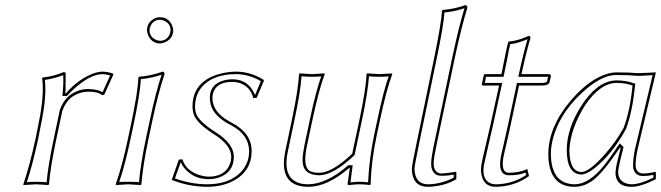

<svg xmlns="http://www.w3.org/2000/svg" viewBox="-20 -718 2575 748"><path d="M234.4 -354H236.3Q287.1 -411.6 344.7 -432.1Q363.8 -438.5 379.4 -439Q397.9 -438.5 418.9 -432.1L421.9 -428.2L386.2 -349.1L377.9 -347.2Q361.8 -361.3 322.8 -360.8Q287.1 -359.9 256.8 -337.9Q233.9 -317.9 222.7 -285.6L200.2 -180.2Q175.8 -65.4 170.9 0L168 2.9Q166 2.9 121.1 0L71.8 2.9L70.8 0Q95.2 -70.3 119.1 -180.2L129.9 -234.9Q153.8 -349.1 144 -413.1L146 -416Q188 -420.4 228 -437Q235.4 -437 235.8 -431.6Q235.8 -428.7 235.8 -426.8Q235.8 -426.8 235.4 -367.2Q234.9 -360.4 234.4 -354ZM223.1 -344.2 224.1 -355Q228 -393.6 226.1 -425.3Q190.4 -411.6 154.8 -406.7Q162.6 -341.8 139.6 -232.9L128.9 -177.7Q106.4 -73.2 84.5 -8.3Q102.1 -9.8 121.1 -9.8Q144 -9.8 161.6 -7.8Q167 -71.8 190.4 -182.1L212.9 -288.6V-289.1Q225.6 -325.2 250.5 -345.7Q283.7 -371.1 322.8 -371.1Q361.8 -370.6 379.4 -358.4L409.2 -424.3Q393.6 -428.7 379.4 -429.2Q332 -429.2 267.6 -371.1Q253.9 -358.9 243.7 -347.2L240.7 -344.2Z M552.7 -600.1Q552.7 -630.4 581.1 -645.5Q592.3 -650.9 603.5 -650.9Q633.8 -650.9 648.9 -622.6Q654.3 -611.3 654.8 -600.1Q654.8 -569.8 626 -554.7Q614.7 -549.3 603.5 -548.8Q573.2 -548.8 558.6 -577.6Q553.2 -588.9 552.7 -600.1ZM490.7 -234.9Q517.6 -362.3 519 -416L521.5 -418.9Q569.8 -422.9 613.8 -439Q621.6 -437 621.1 -429.2Q596.7 -356.9 574.2 -251L559.1 -180.2Q536.1 -70.8 530.8 0L528.3 2.9Q526.4 2.9 480.5 0L431.2 2.9L430.7 0Q455.6 -68.8 479 -180.2ZM562.5 -600.1Q562.5 -574.7 587.4 -563Q595.7 -559.1 603.5 -559.1Q628.9 -559.1 640.6 -583.5Q644.5 -592.3 644.5 -600.1Q644.5 -625.5 620.1 -637.2Q611.3 -641.1 603.5 -641.1Q578.1 -641.1 566.4 -616.7Q562.5 -607.9 562.5 -600.1ZM500.5 -232.9 488.8 -177.7Q466.3 -71.8 444.3 -8.8Q460.9 -10.3 480.5 -9.8Q504.4 -9.8 521.5 -8.3Q527.3 -77.6 549.3 -182.1L564.5 -252.9Q586.9 -358.4 609.4 -426.8Q570.3 -413.6 528.8 -409.7Q525.9 -354 500.5 -232.9Z M676.8 -96.2 690.9 -97.2Q704.1 -52.7 757.8 -35.6Q775.9 -30.3 793 -29.8Q851.1 -29.8 872.6 -71.8Q880.9 -88.9 880.9 -108.4Q879.4 -153.3 815.4 -193.8Q753.9 -232.9 737.8 -265.1Q730 -281.7 730 -303.2Q730 -395 824.2 -426.8Q860.4 -438.5 900.4 -439Q956.1 -438.5 1006.8 -407.2L1008.3 -403.8L980 -336.9L966.8 -335.9Q956.1 -378.9 915.5 -394Q900.9 -398.9 884.8 -398.9Q825.2 -398.9 811 -357.9Q807.6 -347.7 807.6 -336.9Q807.6 -283.2 869.1 -247.6Q877 -243.2 884.8 -238.8Q960 -199.2 960.4 -129.9Q960.4 -51.8 889.6 -13.7Q845.7 9.8 786.1 9.8Q715.3 9.3 648.9 -17.1ZM684.1 -86.4 661.6 -22.9Q723.6 -0.5 786.1 0Q862.3 0 906.5 -36.6Q950.7 -73.2 950.7 -129.9Q949.2 -193.8 880.4 -230Q812.5 -264.6 800.8 -311Q797.9 -323.7 797.4 -336.9Q797.4 -390.6 854 -405.3Q869.1 -409.2 884.8 -409.2Q943.8 -409.2 969.7 -356.4Q972.2 -351.6 973.6 -347.7L996.1 -401.9Q949.7 -428.7 900.4 -429.2Q807.6 -429.2 764.6 -377Q740.2 -346.2 739.7 -303.2Q740.2 -282.7 746.6 -269.5Q762.2 -239.3 820.8 -202.6Q890.1 -158.2 891.1 -108.4Q891.1 -45.9 831.1 -25.9Q812.5 -20 793 -20Q736.8 -20 701.2 -59.6Q689.9 -72.3 684.1 -86.4Z M1340.8 -64Q1255.4 9.8 1181.6 9.8Q1087.4 9.8 1085.9 -79.1Q1085.9 -101.1 1090.8 -126L1116.7 -249Q1141.6 -366.2 1145 -429.2L1147.9 -432.1Q1149.9 -432.1 1195.3 -429.2L1244.6 -432.1L1245.1 -429.2Q1222.2 -368.7 1196.8 -249L1175.8 -149.9Q1158.2 -67.4 1188 -51.3Q1201.2 -44.9 1224.6 -44.9Q1274.4 -45.4 1352.1 -119.1L1379.9 -249Q1404.8 -366.2 1408.2 -429.2L1410.6 -432.1Q1412.6 -432.1 1458 -429.2L1507.8 -432.1L1508.3 -429.2Q1485.4 -368.7 1460 -249L1447.8 -191.9Q1426.3 -90.3 1423.8 0L1421.4 2.9Q1402.3 0 1377.4 0Q1365.2 0 1342.3 2.9Q1333.5 2.9 1334 0L1342.8 -64ZM1334 -71.8 1336.9 -74.2H1354L1345.2 -7.3Q1365.7 -9.8 1377.4 -9.8Q1396.5 -9.8 1414.1 -7.8Q1418 -98.6 1438 -193.8L1450.2 -251Q1474.1 -364.3 1494.1 -420.4Q1477.1 -418.9 1458 -418.9Q1434.1 -418.9 1417.5 -420.9Q1413.1 -358.4 1389.6 -247.1L1361.3 -113.8L1359.4 -111.8Q1277.8 -35.6 1224.6 -35.2Q1160.6 -35.2 1158.7 -90.8Q1158.7 -93.3 1158.7 -95.2Q1159.2 -118.2 1166 -151.9L1187 -251Q1210.9 -364.3 1231.4 -420.4Q1214.4 -418.9 1195.3 -418.9Q1171.4 -418.9 1154.8 -420.9Q1150.4 -358.9 1126.5 -247.1L1100.6 -124Q1079.6 -19 1154.3 -2.4Q1167.5 0 1181.6 0Q1252.9 -1.5 1334 -71.8Z M1669.4 -82Q1669.4 -43 1701.2 -42Q1711.4 -42 1755.9 -48.8L1757.8 -45.9V-20Q1716.8 4.9 1659.7 9.3Q1652.3 9.8 1646.5 9.8Q1592.3 9.8 1585.4 -46.4Q1584.5 -53.7 1584.5 -61Q1584.5 -72.8 1604.5 -168L1669.4 -481.9Q1700.2 -630.9 1701.7 -675.8L1704.6 -679.2Q1752.4 -683.1 1793.5 -698.2Q1800.8 -696.3 1800.8 -688Q1778.3 -615.2 1753.4 -500L1681.6 -158.2Q1669.4 -100.1 1669.4 -82ZM1659.7 -82Q1659.7 -103 1671.9 -160.2L1743.7 -502Q1768.1 -616.2 1789.6 -686Q1752.4 -673.3 1711.4 -669.4Q1709 -621.6 1679.2 -480L1614.3 -166Q1594.7 -70.8 1594.7 -61Q1596.2 -1 1646.5 0Q1698.2 -0.5 1747.6 -25.9V-37.6Q1694.3 -28.3 1678.2 -38.1Q1664.6 -47.4 1660.6 -66.4Q1659.7 -74.2 1659.7 -82Z M1933.6 -429.2Q1938.5 -453.1 1945.3 -487.8Q1953.6 -530.8 1959.5 -553.2L1961.9 -556.2Q1991.2 -558.1 2027.8 -573.2Q2034.7 -576.2 2039.1 -578.1Q2047.4 -578.1 2046.4 -569.8Q2045.9 -568.4 2045.9 -567.9Q2026.9 -502 2011.7 -429.2H2119.6Q2126 -427.7 2126.5 -422.9L2121.1 -397.9Q2117.2 -385.7 2094.2 -384.8H2002L1971.7 -242.2Q1964.4 -206.5 1952.1 -154.3Q1944.8 -124 1942.4 -111.8Q1929.2 -45.9 1961.9 -44.9Q2005.9 -45.4 2034.2 -59.6L2041 -32.2Q1984.4 8.8 1911.1 9.8Q1864.3 9.8 1855.5 -38.6Q1852.1 -57.6 1856 -79.1Q1858.9 -95.7 1872.6 -153.3Q1884.8 -205.1 1890.6 -231L1924.3 -384.8H1860.4Q1857.4 -386.7 1856.9 -389.2L1864.7 -424.8Q1865.7 -428.7 1868.7 -429.2ZM1943.4 -426.8 1941.9 -418.9H1873.5L1868.7 -395H1936.5L1900.4 -229Q1894.5 -202.1 1882.3 -150.4Q1869.1 -93.8 1865.7 -77.1Q1855.5 -21 1889.6 -4.4Q1895.5 -2 1901.4 -1Q1906.7 -0.5 1911.1 0Q1976.6 -0.5 2029.8 -36.1L2027.3 -45.4Q2000 -34.7 1961.9 -35.2Q1929.7 -35.2 1928.2 -76.7Q1928.2 -78.6 1928.2 -80.1Q1928.7 -95.7 1932.6 -114.3Q1935.1 -127 1942.4 -156.7Q1954.6 -209 1961.9 -244.1L1994.1 -395H2094.2Q2106 -395.5 2111.3 -400.4L2115.2 -418.9H1999L2002 -431.2Q2018.1 -507.3 2035.2 -565.4Q1996.1 -549.3 1974.1 -546.9Q1970.7 -546.4 1967.8 -546.4Q1962.9 -526.4 1955.6 -486.3Q1948.2 -450.2 1943.4 -426.8Z M2464.4 -138.2Q2456.5 -104 2456.1 -74.2Q2457.5 -43.5 2485.4 -42Q2507.8 -42.5 2533.2 -48.8L2535.2 -45.9V-20Q2476.6 9.8 2439.9 9.8Q2391.1 9.8 2380.4 -25.9Q2377.9 -34.2 2377.9 -43Q2378.4 -63 2385.3 -89.8L2397.9 -142.1L2396 -144Q2330.1 -45.9 2292 -17.1Q2256.8 9.8 2218.3 9.8Q2127.4 9.8 2117.2 -93.8Q2116.2 -105.5 2116.2 -117.2Q2116.2 -224.6 2206.1 -329.1Q2277.3 -411.6 2350.1 -431.6Q2366.2 -436 2379.4 -436Q2433.1 -436 2459 -433.1Q2470.2 -432.6 2535.2 -436ZM2409.2 -219.2Q2434.1 -283.2 2444.3 -384.8Q2418.5 -394.5 2382.3 -395Q2319.3 -395 2260.3 -309.6Q2202.1 -217.3 2198.2 -132.8Q2199.2 -48.8 2245.1 -47.9Q2275.4 -47.9 2336.4 -116.7Q2379.9 -166 2409.2 -219.2ZM2454.6 -140.1 2522.5 -425.3Q2468.8 -421.4 2458 -422.9Q2430.2 -425.8 2379.4 -425.8Q2321.3 -425.8 2245.1 -354.5Q2154.8 -269.5 2131.8 -168Q2126 -141.1 2126 -117.2Q2127.9 -1.5 2218.3 0Q2274.4 0 2333.5 -73.7Q2354.5 -100.1 2387.7 -149.4L2394.5 -159.7L2409.2 -145L2395 -87.4Q2388.2 -60.1 2388.2 -43Q2393.1 -2.4 2439.9 0Q2475.1 -0.5 2525.4 -25.9V-36.6Q2502.9 -32.2 2485.4 -32.2Q2454.6 -32.2 2447.3 -61.5Q2445.8 -67.9 2446.3 -74.2Q2446.8 -106 2454.6 -140.1ZM2418.5 -215.3 2418 -214.4Q2367.7 -121.6 2300.8 -66.4Q2266.1 -38.6 2245.1 -38.1Q2188.5 -40 2188 -132.8Q2188 -216.8 2244.1 -304.7Q2302.7 -397 2372.1 -404.3Q2377.4 -404.8 2382.3 -404.8Q2421.9 -404.3 2447.8 -394L2455.1 -391.6L2454.1 -383.8Q2443.4 -280.3 2418.5 -215.3Z"/></svg>

Font: Linux Biolinum Outline O
Style: Italic
Weight: 400
Italic angle: -12°
Designer: Philipp H. Poll
Foundry: Philipp H. Poll
Version: Version 0.6.2